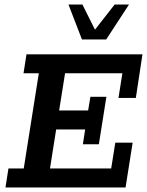

<svg xmlns="http://www.w3.org/2000/svg" viewBox="-20 -821 644 841"><path d="M4 0 17 -83H84L150 -500H83L96 -583H604L575 -392H499L516 -500H265L239 -337H366L376 -397H446L413 -189H343L353 -254H226L199 -83H467L485 -196H561L530 0ZM339 -648 280 -801H341L396 -691L482 -801H545L445 -648Z"/></svg>

Font: Rokkitt SemiBold
Style: Italic
Weight: 600
Italic angle: -9°
Designer: Vernon Adams
Foundry: Vernon Adams
Version: Version 3.103